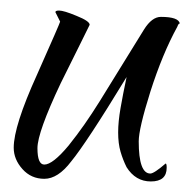

<svg xmlns="http://www.w3.org/2000/svg" viewBox="-20 -331 361 364"><path d="M266 13Q237 13 220 -14Q213 -28 208.5 -43.5Q204 -59 204 -80Q204 -100 208.5 -126Q213 -152 220 -185Q181 -121 155 -81.5Q129 -42 115 -25Q90 8 64 8Q39 8 22.5 -10.5Q6 -29 6 -51Q6 -92 50 -189Q94 -288 94 -290L85 -308Q85 -311 92 -311Q101 -311 125 -301Q150 -291 150 -284Q145 -274 131.5 -246.5Q118 -219 95 -173Q51 -80 51 -50Q51 -19 64 -19Q80 -19 110 -55Q126 -75 140 -95Q154 -115 169 -139L253 -275Q268 -299 285 -299Q319 -299 321 -286Q319 -288 316 -280Q288 -229 265 -157Q243 -87 243 -63Q243 -2 265 -2Q272 -2 294 -21Q296 -21 296 -13Q296 13 266 13Z"/></svg>

Font: Qwigley
Style: Regular
Weight: 400
Designer: Robert E. Leuschke
Foundry: Robert E. Leuschke
Version: Version 1.010; ttfautohint (v1.8.3)